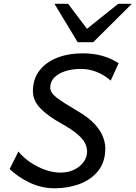

<svg xmlns="http://www.w3.org/2000/svg" viewBox="-20 -996 726 1028"><path d="M615.2 -657.7 572.8 -564.5Q500 -627 412.6 -627Q367.2 -627 330.1 -615.2Q293 -603.5 271 -581.3Q249 -559.1 249 -526.9Q249 -500 282.7 -473.9Q316.4 -447.8 390.6 -404.3Q453.6 -368.2 486.6 -332Q519.5 -295.9 531.7 -262.7Q543.9 -229.5 543.9 -202.1Q543.9 -129.4 506.1 -81.8Q468.3 -34.2 406.2 -11Q344.2 12.2 272.5 12.2Q201.7 12.2 137.5 -18.8Q73.2 -49.8 31.7 -91.3L78.6 -184.6Q107.4 -149.9 146 -124.5Q184.6 -99.1 225.8 -85.4Q267.1 -71.8 303.2 -71.8Q345.2 -71.8 377.4 -87.6Q409.7 -103.5 428 -129.2Q446.3 -154.8 446.3 -184.6Q446.3 -205.1 436.5 -227.1Q426.8 -249 396.5 -275.9Q366.2 -302.7 303.7 -337.4Q236.3 -375 196.3 -416Q156.2 -457 156.2 -507.8Q156.2 -572.3 190.7 -617.4Q225.1 -662.6 285.4 -686.5Q345.7 -710.4 423.3 -710.4Q480 -710.4 526.9 -697.3Q573.7 -684.1 615.2 -657.7ZM271.5 -975.6H344.7L445.8 -841.8L612.8 -975.6H686L479 -770H396Z"/></svg>

Font: Andika
Style: Italic
Weight: 400
Italic angle: -14°
Designer: Victor Gaultney, Annie Olsen, Julie Remington, Don Collingsworth, Eric Hays, Becca Hirsbrunner
Foundry: SIL International
Version: Version 6.101